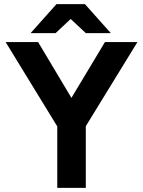

<svg xmlns="http://www.w3.org/2000/svg" viewBox="-20 -902 687 922"><path d="M255 0V-295L7 -700H163L323 -432L484 -700H640L392 -296V0ZM392 -743 252 -874V-882H388L512 -743ZM127 -743 251 -882H387V-874L247 -743Z"/></svg>

Font: Figtree Light
Style: Bold
Weight: 700
Version: Version 2.002